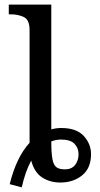

<svg xmlns="http://www.w3.org/2000/svg" viewBox="-20 -780 432 831"><path d="M22 17Q51 -100 108 -162V-650Q108 -694 83.5 -706Q59 -718 26 -718H18V-760H202V-220Q223 -226 245 -226Q311 -226 342.5 -191.5Q374 -157 374 -113Q374 -52 335.5 -21Q297 10 241 10Q197 10 163 -11.5Q129 -33 115 -85Q89 -36 74 31ZM261 -47Q290 -47 305 -66Q320 -85 320 -113Q320 -139 302.5 -157.5Q285 -176 244 -176Q223 -176 202 -168Q202 -117 207 -91Q212 -65 224.5 -56Q237 -47 261 -47Z"/></svg>

Font: NotoSerif-Regular
Style: Regular
Weight: 400
Designer: Monotype Design Team
Foundry: Monotype Imaging Inc.
Version: Version 2.007; ttfautohint (v1.8) -l 8 -r 50 -G 200 -x 14 -D